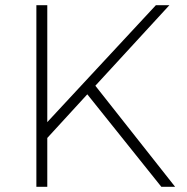

<svg xmlns="http://www.w3.org/2000/svg" viewBox="-20 -719 721 739"><path d="M654 0 347 -389 632 -699H580L162 -249V-699H120V0H162V-188L316 -356L601 0Z"/></svg>

Font: Montserrat ExtraLight
Style: Regular
Weight: 250
Designer: Julieta Ulanovsky
Foundry: Julieta Ulanovsky
Version: Version 4.000